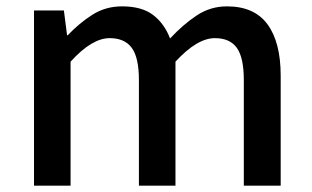

<svg xmlns="http://www.w3.org/2000/svg" viewBox="-20 -584 983 604"><path d="M87 0V-551H181L191 -473H193Q229 -511 270.5 -537.5Q312 -564 364 -564Q426 -564 461.5 -537Q497 -510 515 -463Q556 -507 599 -535.5Q642 -564 694 -564Q780 -564 821.5 -507.5Q863 -451 863 -346V0H747V-332Q747 -403 725 -433.5Q703 -464 656 -464Q600 -464 532 -390V0H417V-332Q417 -403 394.5 -433.5Q372 -464 325 -464Q269 -464 202 -390V0Z"/></svg>

Font: Source Han Sans TC Medium
Style: Regular
Weight: 500
Designer: Ryoko NISHIZUKA Ë•øÂ°öÊ∂ºÂ≠ê (kana, bopomofo & ideographs); Paul D. Hunt (Latin, Greek & Cyrillic); Sandoll Communicatio
Foundry: Adobe
Version: Version 2.004;hotconv 1.0.118;makeotfexe 2.5.65603